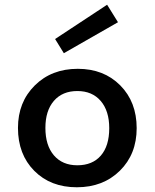

<svg xmlns="http://www.w3.org/2000/svg" viewBox="-20 -777 654 812"><path d="M558 -235Q558 -125 487 -55Q416 15 305 15Q194 15 125 -54.5Q56 -124 56 -236Q56 -345 127 -415.5Q198 -486 309 -486Q419 -486 488.5 -416Q558 -346 558 -235ZM172 -236Q172 -162 208 -120Q244 -78 307 -78Q371 -78 406.5 -119Q442 -160 442 -235Q442 -308 406 -350Q370 -392 307 -392Q244 -392 208 -350.5Q172 -309 172 -236ZM250 -552 213 -612 433 -757 479 -683Z"/></svg>

Font: Intel One Mono Medium
Style: Regular
Weight: 500
Monospace: yes
Designer: Fred Shallcrass
Foundry: Frere-Jones Type LLC
Version: Version 1.400;hotconv 1.1.0;makeotfexe 2.6.0;FJTRelease1.4